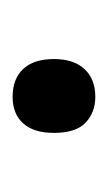

<svg xmlns="http://www.w3.org/2000/svg" viewBox="47 -506 172 306"><g transform="rotate(-90 133.0 -353.0)"><path d="M74.2 -353Q74.2 -385.3 89.4 -402.1Q104.5 -418.9 131.8 -418.9Q160.2 -418.9 176 -402.1Q191.9 -385.3 191.9 -353Q191.9 -321.3 175.8 -304.2Q159.7 -287.1 131.8 -287.1Q106.9 -287.1 90.6 -302.5Q74.2 -317.9 74.2 -353Z"/></g></svg>

Font: Open Sans ACDW
Style: acdw
Weight: 400
Foundry: Ascender Corporation
Version: Version 1.10